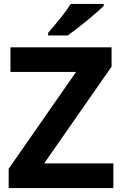

<svg xmlns="http://www.w3.org/2000/svg" viewBox="-20 -954 619 974"><path d="M555 0H24V-98L366 -589H33V-714H546V-616L204 -125H555ZM506 -924Q492 -910 469 -890Q446 -870 419.5 -848Q393 -826 367.5 -806.5Q342 -787 323 -774H224V-787Q240 -806 261.5 -831.5Q283 -857 304 -884.5Q325 -912 339 -934H506Z"/></svg>

Font: Noto Sans Ol Chiki
Style: Bold
Weight: 700
Designer: Monotype Design Team, Lewis McGuffie
Foundry: Monotype Imaging Inc.
Version: Version 2.003; ttfautohint (v1.8.4.7-5d5b)